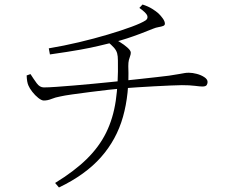

<svg xmlns="http://www.w3.org/2000/svg" viewBox="-20 -784 1040 850"><path d="M224 26Q309 -26 364 -80Q419 -134 450 -197Q481 -260 492.5 -338Q504 -416 502 -516Q502 -536 498.5 -548.5Q495 -561 484.5 -573Q474 -585 453 -602L476 -616Q491 -610 510.5 -598Q530 -586 544.5 -573Q559 -560 559 -551Q559 -543 556 -535.5Q553 -528 550.5 -518Q548 -508 548 -491Q553 -368 524.5 -267Q496 -166 427 -88Q358 -10 241 46ZM174 -339Q164 -339 149.5 -350.5Q135 -362 123 -377.5Q111 -393 106 -405Q99 -420 98 -450L115 -456Q129 -434 142.5 -415.5Q156 -397 174 -397Q194 -397 229.5 -399.5Q265 -402 307 -405.5Q349 -409 391 -413Q433 -417 467.5 -420.5Q502 -424 521 -426Q555 -430 596 -434Q637 -438 673 -442.5Q709 -447 728 -449Q760 -454 774.5 -456.5Q789 -459 797 -460.5Q805 -462 816 -462Q832 -462 851 -457Q870 -452 884.5 -442.5Q899 -433 899 -421Q899 -414 895 -407.5Q891 -401 876 -401Q866 -401 843 -404Q820 -407 785 -407Q769 -407 736 -405.5Q703 -404 664 -402Q625 -400 588 -397.5Q551 -395 525 -393Q500 -391 460.5 -386.5Q421 -382 378 -376.5Q335 -371 299.5 -366Q264 -361 247 -357Q225 -353 208 -346Q191 -339 174 -339ZM196 -570Q262 -581 329.5 -597Q397 -613 457.5 -631Q518 -649 562.5 -665.5Q607 -682 625 -694Q636 -702 632 -714.5Q628 -727 597 -749L611 -764Q636 -756 653.5 -745Q671 -734 680 -726Q689 -718 699.5 -704Q710 -690 710 -679Q710 -672 702 -669Q694 -666 682 -664Q670 -662 658 -657Q631 -646 602 -635Q573 -624 542.5 -614Q512 -604 480 -596Q450 -589 417.5 -581Q385 -573 335 -564Q285 -555 201 -543Z"/></svg>

Font: Noto Serif KR ExtraLight
Style: Regular
Weight: 200
Designer: Ryoko NISHIZUKA 西塚涼子 (kana & ideographs); Frank Grießhammer (Latin, Greek & Cyrillic); Wenlong ZHANG 张文龙 (bopomofo); San
Foundry: Adobe
Version: Version 2.002-H1;hotconv 1.1.0;makeotfexe 2.6.0